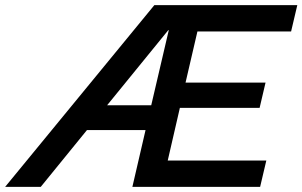

<svg xmlns="http://www.w3.org/2000/svg" viewBox="-83 -724 1172 744"><path d="M1069 -704 1045 -602H682L636 -404H946L923 -306H614L567 -102H949L925 0H430L481 -220H254L75 0H-63L515 -704ZM332 -316H503L571 -607H569Z"/></svg>

Font: CBA Beacon Sans Bold
Style: Italic
Weight: 700
Italic angle: -13°
Designer: Wei Huang
Foundry: Wei Huang
Version: Version 1.002